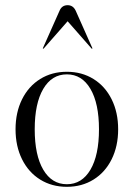

<svg xmlns="http://www.w3.org/2000/svg" viewBox="-20 -711 516 741"><path d="M436 -212Q436 -147 411 -96.5Q386 -46 341 -18Q296 10 238 10Q180 10 135 -18Q90 -46 65 -96.5Q40 -147 40 -212Q40 -277 65 -327.5Q90 -378 135 -406Q180 -434 238 -434Q296 -434 341 -406Q386 -378 411 -327.5Q436 -277 436 -212ZM238 0Q296 0 329 -56Q362 -112 362 -212Q362 -312 329 -368Q296 -424 238 -424Q180 -424 147 -368Q114 -312 114 -212Q114 -112 147 -56Q180 0 238 0ZM334 -523 241 -629 148 -523 145 -524 210 -670Q219 -691 241 -691Q262 -691 272 -670L337 -524Z"/></svg>

Font: Libre Caslon Display
Style: Regular
Weight: 400
Designer: Pablo Impallari, Rodrigo Fuenzalida
Foundry: Pablo Impallari, Rodrigo Fuenzalida
Version: Version 1.100; ttfautohint (v1.6) -l 8 -r 50 -G 200 -x 14 -D